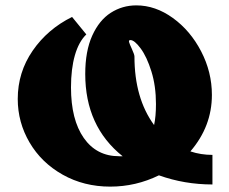

<svg xmlns="http://www.w3.org/2000/svg" viewBox="-20 -686 852 714"><path d="M770 0Q666 0 571 -34Q485 8 390 8Q292 8 213 -36.5Q134 -81 90 -156Q46 -231 46 -318Q46 -417 101.5 -497.5Q157 -578 248 -623L301 -558Q273 -531 258.5 -480.5Q244 -430 244 -361Q244 -241 291.5 -173Q339 -105 423 -105H436Q297 -216 297 -411Q297 -496 323 -553.5Q349 -611 392 -638.5Q435 -666 487 -666Q558 -666 623 -619Q688 -572 728 -495Q768 -418 768 -333Q768 -216 688 -123Q727 -110 770 -110ZM470 -505Q480 -483 480 -476Q480 -321 553 -221Q560 -253 560 -299Q560 -366 543 -420.5Q526 -475 503 -506Q480 -537 465 -537Q458 -537 460 -529.5Q462 -522 470 -505Z"/></svg>

Font: Ysabeau Heavy
Style: Regular
Weight: 800
Designer: Christian Thalmann (Catharsis Fonts)
Version: Version 0.003